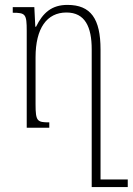

<svg xmlns="http://www.w3.org/2000/svg" viewBox="-20 -521 541 783"><path d="M255 -501C191 -501 155 -469 127 -412H124L120 -492H32V-469C84 -469 89 -464 89 -395V0H181V-22C132 -22 125 -26 125 -96V-287C125 -406 171 -470 251 -470C327 -470 354 -411 354 -320V242H501V211H390V-319C390 -445 350 -501 255 -501Z"/></svg>

Font: Noto Serif Armenian Condensed ExtraLight
Style: Regular
Weight: 200
Width: 3
Designer: Monotype Design Team
Foundry: Monotype Imaging Inc.
Version: Version 2.008